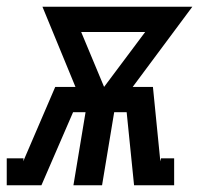

<svg xmlns="http://www.w3.org/2000/svg" viewBox="-67 -550 591 570"><path d="M-47 0V-80H3L2 -71L97 -292H157L59 -530H504L327 -292H387L409 -71L411 -80H450V0H331L309 -217H272L236 0H151L187 -217H150L56 0ZM242 -292 364 -455H174Z"/></svg>

Font: Iosevka Slab Medium Oblique
Style: Regular
Weight: 500
Italic angle: -9°
Monospace: yes
Designer: Belleve Invis
Foundry: Belleve Invis
Version: Version 11.1.1; ttfautohint (v1.8.3)